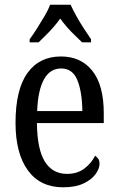

<svg xmlns="http://www.w3.org/2000/svg" viewBox="-20 -786 502 816"><path d="M248 10Q151 10 98.5 -62Q46 -134 46 -264Q46 -405 96.5 -475.5Q147 -546 239 -546Q324 -546 372.5 -485Q421 -424 421 -305V-263H137Q138 -152 170.5 -99.5Q203 -47 265 -47Q309 -47 339 -70Q369 -93 384 -124Q391 -120 397 -112Q403 -104 403 -90Q403 -70 386.5 -46.5Q370 -23 335.5 -6.5Q301 10 248 10ZM330 -314Q329 -395 309 -445Q289 -495 240 -495Q192 -495 166.5 -448Q141 -401 138 -314ZM106 -619Q120 -638 136.5 -664Q153 -690 169 -717Q185 -744 193 -766H280Q290 -744 305 -717Q320 -690 337 -664Q354 -638 367 -619V-606H329Q314 -621 297 -637Q280 -653 264.5 -671Q249 -689 236 -707Q223 -689 207.5 -671Q192 -653 175.5 -637Q159 -621 144 -606H106Z"/></svg>

Font: Noto Serif Khmer Condensed
Style: Regular
Weight: 400
Width: 3
Designer: Danh Hong and the Monotype Design Team
Foundry: Monotype Imaging Inc.
Version: Version 2.004